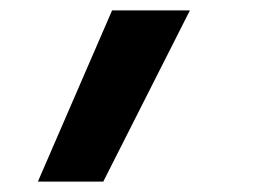

<svg xmlns="http://www.w3.org/2000/svg" viewBox="-20 -183 540 370"><path d="M53 167 196 -163H346L179 167Z"/></svg>

Font: Iosevka Curly Slab Extrabold
Style: Italic
Weight: 800
Italic angle: -9°
Monospace: yes
Designer: Belleve Invis
Foundry: Belleve Invis
Version: Version 22.1.2; ttfautohint (v1.8.4)